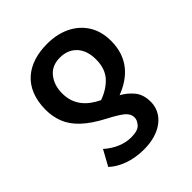

<svg xmlns="http://www.w3.org/2000/svg" viewBox="-213 -684 1038 1038"><g transform="rotate(-45 306.5 -164.5)"><path d="M318.8 -551.8C169.9 -551.8 61 -474.6 61 -304.2C61 -270 66.9 -237.8 78.6 -207.5C102.1 -147 156.7 -91.8 262.2 -37.1C300.8 -17.1 328.6 0 346.2 14.2C363.3 28.3 372.1 44.9 372.1 64.9C372.1 79.1 365.7 92.8 353 106.9C340.3 121.1 316.9 127.9 283.2 127.9C230 127.9 176.3 104.5 130.9 64L82 152.8C126.5 194.3 196.8 223.1 287.1 223.1C417 223.1 494.1 153.8 494.1 66.9C494.1 29.8 484.9 0 466.3 -22.9C447.3 -45.9 425.3 -64 399.9 -78.1C497.6 -115.7 575.2 -186.5 575.2 -317.9C575.2 -366.7 564 -408.7 542 -443.8C497.6 -513.7 418 -551.8 318.8 -551.8ZM314.9 -450.2C355.5 -450.2 387.7 -437 411.6 -411.1C435.1 -385.3 446.8 -349.6 446.8 -305.2C446.8 -258.8 434.6 -222.2 410.2 -194.3C385.3 -166.5 352.1 -145 310.1 -129.9C233.9 -166.5 187 -220.2 187 -304.2C187 -346.2 198.2 -380.9 220.7 -408.7C242.7 -436.5 274.4 -450.2 314.9 -450.2Z"/></g></svg>

Font: Noto Reveo Sans
Style: Regular
Weight: 600
Designer: Monotype Design Team
Foundry: Monotype Imaging Inc.
Version: Version 2.007